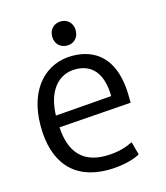

<svg xmlns="http://www.w3.org/2000/svg" viewBox="-109 -794 770 890"><g transform="rotate(-15 276.5 -349.0)"><path d="M266 -594C297 -594 322 -616 322 -652C322 -688 297 -710 266 -710C234 -710 209 -688 209 -652C209 -616 234 -594 266 -594ZM402 -315 131 -294C134 -411 191 -478 273 -478C353 -478 400 -425 402 -315ZM481 -262C481 -303 480 -317 479 -330C467 -474 390 -542 274 -542C153 -542 50 -449 50 -265C50 -88 138 12 300 12C370 12 428 -5 455 -21L438 -84C412 -71 369 -54 305 -54C196 -54 140 -117 133 -237Z"/></g></svg>

Font: Repo
Style: Regular
Weight: 400
Designer: Stefan Peev
Foundry: Context Ltd
Version: Version 0.000